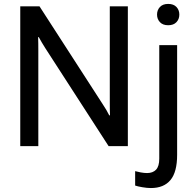

<svg xmlns="http://www.w3.org/2000/svg" viewBox="-20 -743 997 976"><path d="M83 0V-710.9H180.7L502.4 -212.9Q512.2 -198.2 520.8 -183.6Q529.3 -168.9 535.2 -156.7H539.1Q538.6 -171.4 538.3 -189.7Q538.1 -208 538.1 -222.7V-710.9H629.9V0H532.2L210.4 -498Q200.7 -512.7 192.4 -527.3Q184.1 -542 177.2 -554.2H173.8Q174.3 -539.6 174.6 -521.2Q174.8 -502.9 174.8 -488.3V0ZM667 200.2V127Q676.8 129.9 694.8 133.3Q712.9 136.7 727.5 136.7Q756.8 136.7 773.2 119.6Q789.6 102.5 789.6 63.5V-513.7H880.4V43.9Q880.4 131.8 846.4 172.4Q812.5 212.9 747.1 212.9Q727.5 212.9 703.4 208.7Q679.2 204.6 667 200.2ZM778.3 -668.9Q778.3 -691.9 793 -707.5Q807.6 -723.1 835 -723.1Q862.3 -723.1 877 -707.5Q891.6 -691.9 891.6 -668.9Q891.6 -646 877 -630.4Q862.3 -614.7 835 -614.7Q807.6 -614.7 793 -630.4Q778.3 -646 778.3 -668.9Z"/></svg>

Font: RobotoFlex
Style: Regular
Weight: 400
Designer: Berlow after Robertson
Foundry: Google
Version: Version 2.136